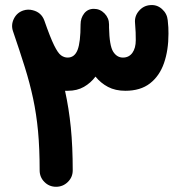

<svg xmlns="http://www.w3.org/2000/svg" viewBox="-20 -669 711 754"><path d="M200.2 64.5Q173.3 64.5 154.5 45.7Q135.7 26.9 135.7 0Q135.7 -85.9 129.4 -153.6Q123 -221.2 110.1 -281.7Q97.2 -342.3 77.4 -405.5Q57.6 -468.8 31.2 -545.9Q22.5 -570.8 34.4 -595.2Q46.4 -619.6 71.8 -627.9Q89.8 -633.8 108.4 -628.9Q142.6 -620.6 154.3 -587.9Q177.2 -522 192.4 -491.2Q207.5 -460.4 219.7 -451.7Q231.9 -442.9 245.6 -442.9Q272.9 -442.9 284.7 -473.1Q296.4 -503.4 296.4 -572.8Q296.4 -598.1 310.5 -616.2Q324.7 -634.3 348.6 -634.3Q373 -634.3 390.6 -616.2Q408.2 -598.1 408.2 -572.8Q408.2 -566.4 408.2 -560.5Q409.7 -489.7 424.3 -466.3Q439 -442.9 462.9 -442.9Q486.3 -442.9 499.8 -461.4Q513.2 -480 513.2 -511.2Q513.2 -528.3 512.7 -542Q512.2 -555.7 510.3 -579.1Q507.8 -605.5 525.6 -626.2Q543.5 -647 569.8 -648.9Q596.2 -651.4 616.2 -633.5Q636.2 -615.7 638.7 -589.4Q640.6 -571.3 641.1 -561.3Q641.6 -551.3 641.6 -536.6Q641.6 -471.7 624 -421.1Q606.4 -370.6 569.1 -341.6Q531.7 -312.5 472.2 -312.5Q433.1 -312.5 404.3 -327.6Q375.5 -342.8 355 -368.2Q336.4 -343.3 309.6 -327.9Q282.7 -312.5 246.6 -312.5Q240.7 -312.5 235.4 -312.5Q250.5 -243.7 258.1 -168.5Q265.6 -93.3 265.6 0Q265.6 26.9 246.3 45.7Q227.1 64.5 200.2 64.5Z"/></svg>

Font: Mikhak Bold
Style: Regular
Weight: 700
Designer: Amin Abedi
Version: Version 3.3